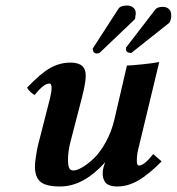

<svg xmlns="http://www.w3.org/2000/svg" viewBox="-20 -673 647 703"><path d="M279.8 -314.9 237.8 -152.8Q229 -119.1 229 -87.9Q229 -67.4 233.2 -58.1Q237.3 -48.8 249 -48.8Q261.2 -48.8 280.8 -60.1Q300.3 -71.3 323 -92.5Q345.7 -113.8 366.9 -151.9Q388.2 -189.9 398.9 -235.8L444.8 -433.1Q459.5 -433.1 499.5 -437.3Q539.6 -441.4 563 -445.8L485.8 -125Q481 -106 481 -83Q481 -66.9 488.8 -66.9Q508.3 -66.9 541 -108.9L571.8 -82Q524.4 -34.2 486.3 -12.2Q448.2 9.8 410.2 9.8Q392.1 9.8 380.4 5.1Q368.7 0.5 363.8 -8.1Q358.9 -16.6 357.4 -23.4Q356 -30.3 356 -39.1Q356 -55.7 365.2 -79.1Q285.6 9.8 200.2 9.8Q148.4 9.8 128.2 -7.3Q107.9 -24.4 107.9 -64Q107.9 -76.7 111.8 -101.8Q115.7 -127 119.1 -141.1L162.1 -309.1Q168.9 -335.9 168.9 -351.1Q168.9 -367.2 161.1 -367.2Q140.1 -367.2 106.9 -325.2Q89.4 -334.5 79.1 -352.1Q129.9 -405.3 164.6 -424.6Q199.2 -443.8 238.8 -443.8Q253.4 -443.8 264.2 -440.4Q274.9 -437 280.5 -432.1Q286.1 -427.2 289.3 -419.9Q292.5 -412.6 293.2 -407.2Q293.9 -401.9 293.9 -395Q293.9 -369.6 279.8 -314.9ZM599.1 -639.2Q606.9 -631.3 606.9 -618.2V-610.8Q604 -592.8 599.1 -588.9L461.9 -480Q461.9 -479 459 -479Q458 -479 456.1 -479.5Q454.1 -480 453.1 -480Q448.7 -480 444.6 -483.9Q440.4 -487.8 441.9 -493.2Q441.9 -493.7 441.4 -495.1Q440.9 -496.6 440.9 -497.1V-498L547.9 -637.2Q555.2 -647.9 576.2 -647.9Q590.3 -647.9 599.1 -639.2ZM465.8 -647Q477.1 -639.2 477.1 -624Q477.1 -619.1 476.1 -617.2Q475.6 -615.7 475.6 -612.3Q475.6 -608.9 474.9 -606Q474.1 -603 472.2 -601.1L345.2 -480Q340.8 -477.1 333 -477.1Q328.1 -477.1 324.2 -481Q320.3 -484.9 320.8 -490.2Q321.3 -490.7 319.8 -492.2Q318.4 -493.7 318.8 -494.1L413.1 -640.1Q420.4 -652.8 445.8 -652.8Q457 -652.8 465.8 -647Z"/></svg>

Font: Linux Libertine G
Style: Bold Italic
Weight: 700
Italic angle: -11.5°
Designer: Philipp H. Poll
Foundry: Philipp H. Poll
Version: Version 4.1.0